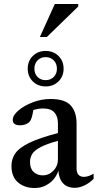

<svg xmlns="http://www.w3.org/2000/svg" viewBox="-20 -932 490 963"><path d="M355.5 10Q316.5 10 295.8 -13.2Q275 -36.5 273 -76Q259.5 -36 227 -12.5Q194.5 11 154.5 11Q103 11 70.2 -17.2Q37.5 -45.5 37.5 -99.5Q37.5 -134.5 56.5 -162.5Q75.5 -190.5 126 -215.2Q176.5 -240 270.5 -264.5V-314Q270.5 -348 252.8 -368Q235 -388 195 -388Q172.5 -388 147 -380Q144 -359 139.5 -343.8Q135 -328.5 128 -321Q120 -312.5 107.2 -308Q94.5 -303.5 81.5 -303.5Q44 -303.5 44 -330.5Q44 -353.5 72.2 -377.8Q100.5 -402 144 -418.8Q187.5 -435.5 234 -435.5Q305.5 -435.5 334.8 -403Q364 -370.5 364 -313V-88.5Q364 -45 401 -45Q423.5 -45 449.5 -61V-35Q427 -12.5 402 -1.2Q377 10 355.5 10ZM130.5 -119.5Q130.5 -86.5 148.8 -69.5Q167 -52.5 194 -52.5Q225.5 -52.5 248 -76Q270.5 -99.5 270.5 -131V-225.5Q213.5 -210 183.2 -194Q153 -178 141.8 -160Q130.5 -142 130.5 -119.5ZM209 -676.5Q248 -676.5 273.5 -651.2Q299 -626 299 -587.5Q299 -549 273.5 -523.8Q248 -498.5 209 -498.5Q170 -498.5 144.5 -523.8Q119 -549 119 -587.5Q119 -626 144.5 -651.2Q170 -676.5 209 -676.5ZM209 -530Q233.5 -530 249.5 -546Q265.5 -562 265.5 -587.5Q265.5 -613 249.5 -629.2Q233.5 -645.5 209 -645.5Q184.5 -645.5 168.5 -629.2Q152.5 -613 152.5 -587.5Q152.5 -562 168.5 -546Q184.5 -530 209 -530ZM180 -746.5 255 -912H372.5V-899.5L215 -746.5Z"/></svg>

Font: Newsreader Text Medium
Style: Regular
Weight: 500
Designer: Hugues Gentile
Foundry: Production Type
Version: Version 1.001